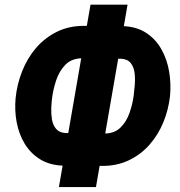

<svg xmlns="http://www.w3.org/2000/svg" viewBox="-20 -760 761 810"><path d="M333.5 -650.9 497.1 -649.9Q556.2 -647.9 596.7 -621.3Q637.2 -594.7 661.1 -551.8Q685.1 -508.8 693.6 -457.8Q702.1 -406.7 697.3 -355Q690.9 -297.4 669.2 -244.4Q647.5 -191.4 611.1 -149.9Q574.7 -108.4 524.4 -84.2Q474.1 -60.1 413.1 -60.1L249 -61Q190.9 -62.5 149.9 -87.6Q108.9 -112.8 84.2 -153.6Q59.6 -194.3 50.3 -244.4Q41 -294.4 45.9 -346.7Q51.8 -404.8 73.5 -459.7Q95.2 -514.6 131.8 -557.4Q168.5 -600.1 219.2 -625.5Q270 -650.9 333.5 -650.9ZM326.7 -514.2Q282.2 -513.7 256.1 -487.1Q230 -460.4 217 -421.4Q204.1 -382.3 199.7 -346.2Q197.3 -328.1 196.3 -303.7Q195.3 -279.3 199.2 -256.1Q203.1 -232.9 216.3 -216.8Q229.5 -200.7 255.9 -198.7L420.9 -196.8Q462.9 -196.8 488.3 -221.9Q513.7 -247.1 526.4 -283.7Q539.1 -320.3 543.9 -355.5Q545.9 -373 548.3 -398.7Q550.8 -424.3 548.1 -449.7Q545.4 -475.1 532.5 -492.7Q519.5 -510.3 491.7 -512.2ZM518.1 -740.2 384.8 29.3H228.5L361.8 -740.2Z"/></svg>

Font: Roboto Condensed Black
Style: Italic
Weight: 900
Italic angle: -12°
Designer: Christian Robertson
Foundry: Google
Version: Version 3.008; 2023